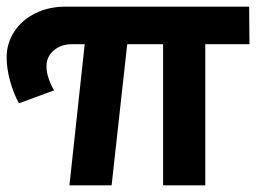

<svg xmlns="http://www.w3.org/2000/svg" viewBox="-34 -558 782 578"><path d="M584 -425V0H457V-425H349L302 0H175L221 -425H183Q149 -425 127 -405.5Q105 -386 106 -356Q106 -341 112.5 -321.5Q119 -302 129 -286L23 -247Q6 -278 -4 -315.5Q-14 -353 -14 -385Q-14 -428 9 -463Q32 -498 72.5 -518Q113 -538 163 -538H716L717 -425Z"/></svg>

Font: Montserrat arm2 SemiBold
Style: Regular
Weight: 600
Designer: Julieta Ulanovsky
Foundry: Julieta Ulanovsky
Version: Version 6.000